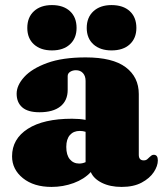

<svg xmlns="http://www.w3.org/2000/svg" viewBox="-20 -722 642 756"><path d="M27.5 -106.5Q27.5 -175 89.5 -214.8Q151.5 -254.5 263.5 -254.5Q294 -254.5 317 -250V-403.5Q317 -422.5 306.8 -434Q296.5 -445.5 279 -445.5Q266 -445.5 256.2 -439.2Q246.5 -433 246.5 -422.5V-368Q246.5 -326 217.8 -303Q189 -280 135.5 -280Q90 -280 67.8 -299.2Q45.5 -318.5 45.5 -353Q45.5 -386 75.5 -419Q105.5 -452 165.8 -474Q226 -496 317.5 -496Q423.5 -496 475 -457.2Q526.5 -418.5 526.5 -351.5V-112.5Q526.5 -90.5 546 -90.5Q554.5 -90.5 559.8 -95Q565 -99.5 569.5 -104Q573 -107.5 576.8 -110Q580.5 -112.5 585.5 -112.5Q601.5 -112.5 601.5 -90.5Q601.5 -68.5 585.5 -44.2Q569.5 -20 537.8 -3Q506 14 459 14Q413.5 14 381 -2.2Q348.5 -18.5 337.5 -44.5Q311.5 -16.5 270 -1.2Q228.5 14 183 14Q113 14 70.2 -20.5Q27.5 -55 27.5 -106.5ZM241 -143.5Q241 -111.5 255 -94.8Q269 -78 292 -78Q304.5 -78 317 -83.5V-203Q306.5 -206.5 294 -206.5Q269.5 -206.5 255.2 -190.2Q241 -174 241 -143.5ZM184.5 -523.5Q140 -523.5 113.8 -547.2Q87.5 -571 87.5 -612Q87.5 -654 113.8 -678Q140 -702 184.5 -702Q229.5 -702 255.5 -678Q281.5 -654 281.5 -612Q281.5 -571.5 255.5 -547.5Q229.5 -523.5 184.5 -523.5ZM419 -523.5Q374.5 -523.5 348 -547.2Q321.5 -571 321.5 -612Q321.5 -653.5 348 -677.8Q374.5 -702 419 -702Q465 -702 491 -678Q517 -654 517 -612Q517 -571.5 491 -547.5Q465 -523.5 419 -523.5Z"/></svg>

Font: Fraunces 9pt S000 Black
Style: Regular
Weight: 900
Version: Version 1.000; ttfautohint (v1.8.3)